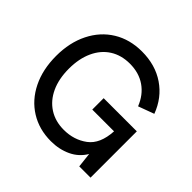

<svg xmlns="http://www.w3.org/2000/svg" viewBox="-177 -891 1085 1085"><g transform="rotate(45 366.0 -348.5)"><path d="M46 -349Q46 -456 87 -538Q128 -620 201.5 -665Q275 -710 372 -710Q479 -710 557 -657Q635 -604 670 -510L575 -475Q549 -541 497 -577Q445 -613 372 -613Q304 -613 253.5 -581Q203 -549 175.5 -489Q148 -429 148 -349Q148 -268 175.5 -208.5Q203 -149 253.5 -116.5Q304 -84 372 -84Q453 -84 513 -128.5Q573 -173 579 -279H405V-370H670V0H580L570 -89Q540 -38 486 -12.5Q432 13 366 13Q272 13 199.5 -32Q127 -77 86.5 -159Q46 -241 46 -349Z"/></g></svg>

Font: Hanken Grotesk Medium
Style: Regular
Weight: 500
Designer: Alfredo Marco Pradil
Foundry: Hanken Design Co.
Version: Version 3.014